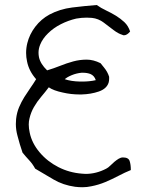

<svg xmlns="http://www.w3.org/2000/svg" viewBox="-20 -706 581 786"><path d="M515.6 -9.8Q491.2 0 465.3 13.7Q439.5 27.3 411.6 39.1Q383.8 50.8 353.5 56.6Q335.9 60.5 317.4 60.5Q302.7 60.5 287.1 58.6Q238.3 51.8 199.2 28.8Q160.2 5.9 124 -15.6Q113.3 -35.2 99.6 -49.8Q85.9 -64.5 72.3 -81.1Q60.5 -115.2 51.8 -149.4Q44.9 -173.8 44.9 -198.2Q44.9 -208 45.9 -218.8Q48.8 -245.1 58.1 -267.1Q67.4 -289.1 79.6 -308.6Q91.8 -328.1 104.5 -346.2Q117.2 -364.3 127.9 -381.8Q98.6 -415 90.8 -454.1Q86.9 -471.7 86.9 -489.3Q86.9 -509.8 91.8 -529.3Q100.6 -565.4 124.5 -596.7Q148.4 -627.9 182.6 -646.5Q224.6 -668.9 275.4 -675.3Q326.2 -681.6 376 -685.5Q393.6 -672.9 414.6 -663.1Q435.5 -653.3 454.6 -641.6Q473.6 -629.9 489.3 -615.2Q504.9 -600.6 512.7 -577.1Q500 -561.5 487.3 -561.5Q484.4 -561.5 480.5 -563.5Q463.9 -568.4 444.8 -583Q425.8 -597.7 404.3 -613.8Q382.8 -629.9 356.4 -632.8Q345.7 -633.8 335 -633.8Q313.5 -633.8 292 -629.9Q258.8 -622.1 229 -606.9Q199.2 -591.8 176.8 -569.8Q154.3 -547.9 144.5 -523.4Q137.7 -506.8 137.7 -490.2Q137.7 -481.4 139.6 -471.7Q145.5 -444.3 172.9 -418Q199.2 -425.8 226.1 -436.5Q252.9 -447.3 279.8 -454.6Q306.6 -461.9 335 -461.9Q362.3 -461.9 391.6 -447.3Q398.4 -438.5 405.8 -429.7Q413.1 -420.9 418.5 -411.1Q423.8 -401.4 426.8 -391.6V-382.8Q426.8 -376 424.8 -368.2Q417 -342.8 384.8 -331.5Q352.5 -320.3 313.5 -319.3H305.7Q270.5 -319.3 237.3 -327.1Q199.2 -335 179.7 -348.6Q165 -329.1 148.4 -309.6Q131.8 -290 119.1 -268.1Q106.4 -246.1 100.6 -220.7Q97.7 -209 97.7 -196.3Q97.7 -180.7 101.6 -163.1Q110.4 -120.1 142.1 -82.5Q173.8 -44.9 218.8 -22Q263.7 1 315.4 4.9Q322.3 5.9 330.1 5.9Q374 5.9 415 -15.6Q422.9 -19.5 431.2 -27.8Q439.5 -36.1 448.2 -43.5Q457 -50.8 465.8 -56.2Q474.6 -61.5 483.4 -61.5Q505.9 -61.5 510.7 -46.9Q515.6 -32.2 515.6 -9.8ZM372.1 -377.9Q366.2 -396.5 349.6 -403.3Q335.9 -408.2 320.3 -408.2H313.5Q293 -406.2 273.9 -398.4Q254.9 -390.6 245.1 -381.8Q270.5 -373 307.6 -372.1H316.4Q347.7 -372.1 372.1 -377.9Z"/></svg>

Font: Crafty Girls
Style: Regular
Weight: 400
Designer: Crystal Kluge
Foundry: Font Diner, Inc DBA Tart Workshop
Version: Version 1.000